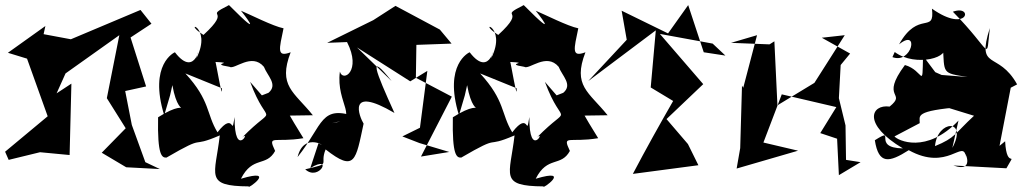

<svg xmlns="http://www.w3.org/2000/svg" viewBox="-51 -636 4009 753"><path d="M519 0 466 -146 440 -279 522 -297 461 -489 543 -543 500 -597 227 -482 120 -502 127 -534 -20 -429 55 -406 136 -180 -31 -41 -17 -9 106 -39 222 -28 229 -308 171 -270 206 -348 417 -498 368 -251 442 -133 348 -37 444 20 576 27Z M616 -262 625 -302C655 -133 718 -271 569 -176C566 -25 584 -17 602 -18C767 -114 686 -51 811 -105C793 52 749 94 925 95C914 111 1041 21 894 65C940 -26 993 20 1028 -44C997 -110 1024 -75 1139 -94C1027 -272 1046 -285 1039 -182L1176 -184C1102 -276 1038 -299 1089 -431C1033 -410 1044 -443 1061 -525C1020 -533 930 -579 894 -594C894 -594 1000 -462 847 -616C740 -562 866 -608 747 -499C654 -558 786 -539 719 -407C737 -488 720 -320 635 -431C634 -431 531 -385 593 -184ZM976 -262 930 -315C1001 -123 1038 -239 898 -96C936 -132 868 -8 869 -177C855 -90 871 -207 802 -117C757 -191 775 -240 676 -348L819 -290C823 -230 795 -397 794 -393C878 -389 766 -387 849 -374C868 -361 936 -431 984 -374C998 -338 1040 -304 1002 -272Z M1674 -520 1500 -613 1413 -557 1232 -468 1310 -471C1368 -358 1294 -312 1282 -355C1265 -228 1366 -168 1251 -153L1351 -176C1204 -229 1219 -149 1116 -20C1142 -127 1244 -49 1198 -74L1166 23C1258 -32 1200 78 1146 28C1254 3 1200 14 1226 -50C1342 41 1344 -7 1375 -151C1359 -177 1307 -304 1496 -193C1421 -358 1390 -437 1485 -318L1349 -450L1558 -317L1625 -358L1596 -135L1527 -101L1594 -75L1711 -40L1600 -22L1721 -257L1580 -331L1582 -460L1720 -465Z M1772 -262 1781 -302C1811 -133 1874 -271 1725 -176C1722 -25 1740 -17 1758 -18C1923 -114 1842 -51 1967 -105C1949 52 1905 94 2081 95C2070 111 2197 21 2050 65C2096 -26 2149 20 2184 -44C2153 -110 2180 -75 2295 -94C2183 -272 2202 -285 2195 -182L2332 -184C2258 -276 2194 -299 2245 -431C2189 -410 2200 -443 2217 -525C2176 -533 2086 -579 2050 -594C2050 -594 2156 -462 2003 -616C1896 -562 2022 -608 1903 -499C1810 -558 1942 -539 1875 -407C1893 -488 1876 -320 1791 -431C1790 -431 1687 -385 1749 -184ZM2132 -262 2086 -315C2157 -123 2194 -239 2054 -96C2092 -132 2024 -8 2025 -177C2011 -90 2027 -207 1958 -117C1913 -191 1931 -240 1832 -348L1975 -290C1979 -230 1951 -397 1950 -393C2034 -389 1922 -387 2005 -374C2024 -361 2092 -431 2140 -374C2154 -338 2196 -304 2158 -272Z M2794 -418 2709 -431 2648 -616 2569 -505 2387 -594 2407 -480 2256 -318 2521 -517 2501 -293 2589 -240C2535 -146 2482 -51 2431 46L2688 12L2647 -71L2563 -169L2707 -306L2537 -503L2744 -465Z M3324 0 3267 -9 3265 -144 3239 -251 3246 -381 3283 -426 3172 -488 3262 -498 3143 -311 2998 -223 2986 -474 2967 -462 2816 -468 2918 -498 2864 -292 2859 -300 2852 -55 2838 25 3079 -45 2943 -77 3015 -266 3229 -216 3166 -114 3232 -92 3239 51Z M3869 -64 3913 -292 3938 -305C3864 -439 3777 -356 3831 -526C3815 -391 3843 -431 3686 -590C3768 -620 3747 -501 3604 -602C3616 -500 3551 -598 3475 -462C3556 -528 3526 -383 3449 -412L3458 -432C3541 -370 3685 -413 3647 -457C3653 -346 3642 -350 3744 -334L3642 -342L3617 -353L3569 -417C3566 -279 3572 -360 3498 -381C3398 -247 3508 -275 3438 -218C3365 -228 3330 -149 3490 -54C3364 -56 3469 -142 3380 -86C3395 10 3436 2 3513 -47C3666 38 3726 -92 3737 -22C3722 -65 3783 46 3688 13L3896 24C3941 -55 3897 37 3891 -82ZM3556 -153C3557 -182 3532 -201 3724 -217L3652 -218L3769 -182C3692 -111 3697 -96 3616 -63C3625 -166 3746 -172 3684 -56L3708 -163C3582 -31 3470 -85 3457 -101Z"/></svg>

Font: Asimov Silicon
Style: Regular
Weight: 400
Designer: Google
Version: Version 2.000980; 2014